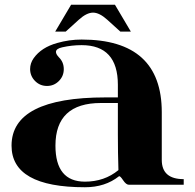

<svg xmlns="http://www.w3.org/2000/svg" viewBox="-20 -789 834 820"><path d="M283.7 -768.8H470.9L538.8 -654.1H493.9L438.2 -704.6Q404.5 -735.1 377.4 -735.1Q350.1 -735.1 316.4 -704.6L260.7 -654.1H215.8ZM108.6 -493.9Q108.6 -519 123.8 -540.5Q156.7 -586.7 224.6 -605.5Q275.6 -620.1 328.6 -620.1Q670.9 -620.1 670.9 -309.6V-106Q670.9 -23.9 764.6 -23.9V0H530.3Q518.6 0 505.6 -19.5Q492.7 -39.1 488 -36.1Q429 10.7 342.8 10.7Q29.3 10.7 29.3 -167Q29.3 -373 430.7 -373H483.4V-426.8Q483.4 -596.2 328.6 -596.2Q286.6 -596.2 245.6 -586.9Q219 -581.1 219 -567.1Q219 -557.6 231.4 -544.4Q252.4 -523.9 252.4 -493.7Q252.4 -463.9 231.4 -442.9Q210.4 -421.9 180.7 -421.9Q150.9 -421.9 129.9 -442.9Q108.9 -463.9 108.6 -493.9ZM483.4 -349.1H411.1Q216.8 -349.1 216.8 -167Q216.8 -13.2 342.8 -13.2Q426 -13.2 485.8 -62.5Q483.4 -135.3 483.4 -215.1Z"/></svg>

Font: itsadzoke
Style: Regular
Weight: 700
Width: 7
Version: Version 0.45